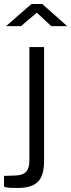

<svg xmlns="http://www.w3.org/2000/svg" viewBox="-65 -764 354 954"><path d="M154 -530H81V31C81 85 62 106 12 108L-45 110V160C-45 166 -37 170 21 170C122 170 154 127 154 34ZM269 -634 145 -744H91L-35 -634H39L118 -701L190 -634Z"/></svg>

Font: Cheyenne Sans Light
Style: Regular
Weight: 300
Designer: The Public Sans project authors (U.S. Web Design System), Libre Franklin designed by Pablo Impallari and Rodrigo Fuenzal
Foundry: The Cheyenne Sans Project Authors
Version: Version 2.007